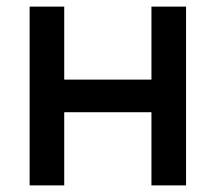

<svg xmlns="http://www.w3.org/2000/svg" viewBox="-20 -560 652 580"><path d="M69.5 0H174V-221H437.5V0H542V-540H437.5V-319.5H174V-540H69.5Z"/></svg>

Font: Eudonet SemiBold
Style: Regular
Weight: 600
Designer: Mikhail Sharanda
Foundry: Mikhail Sharanda
Version: Version 4.503;Glyphs 3.1.2 (3151)